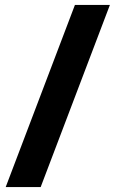

<svg xmlns="http://www.w3.org/2000/svg" viewBox="-20 -744 465 774"><path d="M423 -724H282L3 10H144Z"/></svg>

Font: Noto Sans Thai ExtCond Blk
Style: Regular
Weight: 900
Width: 2
Designer: Monotype Design Team
Foundry: Monotype Imaging Inc.
Version: Version 2.002